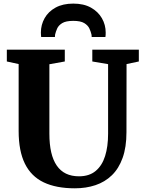

<svg xmlns="http://www.w3.org/2000/svg" viewBox="-20 -1012 780 1040"><path d="M385.5 8Q284.5 8 216.8 -24.2Q149 -56.5 115 -125.2Q81 -194 81 -302.5V-665L17 -679V-743H331V-679L247.5 -664V-288Q247.5 -230 257.5 -187Q267.5 -144 287.5 -115Q307.5 -86 337.5 -71.5Q367.5 -57 408 -57Q463.5 -57 498.2 -86Q533 -115 549.2 -166.5Q565.5 -218 565.5 -287.5V-664.5L480 -679V-743H732V-679L665.5 -665L665 -296Q665 -214.5 644.2 -156.8Q623.5 -99 585.8 -62.5Q548 -26 497 -9Q446 8 385.5 8ZM377 -992.5Q433.5 -992.5 472.5 -970.8Q511.5 -949 532 -913.2Q552.5 -877.5 552.5 -835.5Q552.5 -829 552.2 -823Q552 -817 551 -811.5H476.5Q476.5 -813.5 476.5 -817.2Q476.5 -821 475.5 -825Q472 -840.5 464.2 -857.5Q456.5 -874.5 436.5 -886.8Q416.5 -899 377 -899Q337 -899 317 -886.8Q297 -874.5 289.5 -857.2Q282 -840 278.5 -825Q278 -821 277.8 -817.2Q277.5 -813.5 277.5 -811.5H203Q202.5 -817 202 -823.2Q201.5 -829.5 201.5 -836Q201.5 -878 221.8 -913.8Q242 -949.5 281.2 -971Q320.5 -992.5 377 -992.5Z"/></svg>

Font: Merriweather 24pt ExtraBold
Style: Regular
Weight: 800
Version: Version 2.100